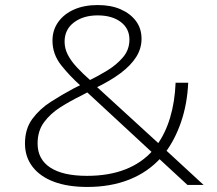

<svg xmlns="http://www.w3.org/2000/svg" viewBox="-20 -733 862 761"><path d="M326 8Q249 8 194 -12.5Q139 -33 109 -72Q79 -111 79 -164Q79 -222 108 -261.5Q137 -301 181.5 -329.5Q226 -358 271 -382L309 -401L302 -391Q257 -431 222.5 -474.5Q188 -518 188 -572Q188 -614 211 -646Q234 -678 274 -695.5Q314 -713 367 -713Q420 -713 458.5 -696Q497 -679 519 -649.5Q541 -620 541 -579Q541 -541 520 -507.5Q499 -474 458.5 -443.5Q418 -413 358 -384V-394L617 -157H601Q635 -203 654 -266Q673 -329 676 -405H726Q722 -320 697.5 -249Q673 -178 634 -127L633 -142L787 0H723L605 -109H619Q567 -51 493 -21.5Q419 8 326 8ZM325 -36Q411 -36 476.5 -61.5Q542 -87 586 -137V-126L318 -374L342 -375L302 -354Q259 -333 219.5 -308Q180 -283 154.5 -248.5Q129 -214 129 -164Q129 -102 179 -69Q229 -36 325 -36ZM367 -672Q310 -672 273 -644Q236 -616 236 -568Q236 -541 248.5 -516.5Q261 -492 284 -467Q307 -442 340 -413L333 -414Q368 -431 405 -453.5Q442 -476 467.5 -506Q493 -536 493 -576Q493 -620 458.5 -646Q424 -672 367 -672Z"/></svg>

Font: Nunito Sans 10pt Expanded ExtraLight
Style: Regular
Weight: 250
Width: 7
Designer: Vernon Adams
Foundry: Vernon Adams
Version: Version 3.101;gftools[0.9.27]